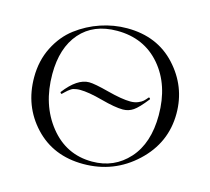

<svg xmlns="http://www.w3.org/2000/svg" viewBox="-95 -749 957 873"><g transform="rotate(15 383.0 -312.0)"><path d="M366 12Q225 12 137 -82Q49 -176 49 -312Q49 -390 81 -453.5Q113 -517 164.5 -556Q216 -595 277 -615.5Q338 -636 401 -636Q543 -636 630 -541Q717 -446 717 -319Q717 -181 613.5 -84.5Q510 12 366 12ZM402 -9Q506 -9 573.5 -84Q641 -159 641 -291Q641 -433 564 -523Q487 -613 360 -613Q249 -613 187 -542Q125 -471 125 -347Q125 -203 202.5 -106Q280 -9 402 -9ZM500 -318Q520 -318 535.5 -324.5Q551 -331 558.5 -338Q566 -345 576 -357Q578 -359 581.5 -355.5Q585 -352 583 -350Q547 -304 525 -289Q503 -274 476 -274Q439 -274 372.5 -292Q306 -310 266 -310Q256 -310 247.5 -308.5Q239 -307 234 -305.5Q229 -304 222 -299Q215 -294 212 -291.5Q209 -289 201 -281.5Q193 -274 190 -271Q189 -270 187 -271Q185 -272 183.5 -274.5Q182 -277 183 -278Q241 -354 297 -354Q323 -354 391.5 -336Q460 -318 500 -318Z"/></g></svg>

Font: Cormorant SC
Style: Regular
Weight: 400
Designer: Christian Thalmann (Catharsis Fonts)
Version: Version 1.000;PS 002.000;hotconv 1.0.88;makeotf.lib2.5.64775